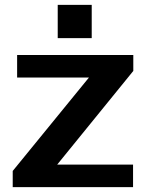

<svg xmlns="http://www.w3.org/2000/svg" viewBox="-20 -765 597 785"><path d="M32 -66 382 -495 398 -448H50V-540H525V-475L174 -43L158 -92H524V0H32ZM355 -745V-609H216V-745Z"/></svg>

Font: Pathway Extreme 12pt SemiBold
Style: Regular
Weight: 600
Version: Version 1.001;gftools[0.9.26]